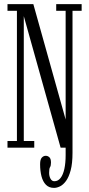

<svg xmlns="http://www.w3.org/2000/svg" viewBox="-20 -720 434 936"><path d="M243.5 196Q219 196 204 180.8Q189 165.5 182.2 139.2Q175.5 113 175.5 80.5Q175.5 57.5 183.8 48.5Q192 39.5 203 39.5Q213 39.5 220.8 46.8Q228.5 54 228.5 72.5Q228.5 88 224 94.8Q219.5 101.5 219.5 122.5Q219.5 139 226.2 151.2Q233 163.5 245 163.5Q263 163.5 275.2 147.8Q287.5 132 293.8 103.2Q300 74.5 300 36V-52.5H333.5V24.5Q333.5 77 324.5 110.2Q315.5 143.5 301.8 162.2Q288 181 272.5 188.5Q257 196 243.5 196ZM16.5 0V-32.5H62.5V-667.5H16.5V-700H142.5L302.5 -128.5H300V-667.5H254V-700H378V-667.5H333.5V0H275.5L93 -652H96V-32.5H147V0Z"/></svg>

Font: Imbue Thin 10pt Light
Style: Regular
Weight: 300
Version: Version 1.102